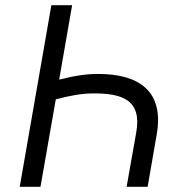

<svg xmlns="http://www.w3.org/2000/svg" viewBox="-20 -720 713 740"><path d="M358 -435C312 -435 266 -428 208 -413L258 -700H178L56 0H136L195 -337C251 -352 296 -360 341 -360C448 -360 528 -337 505 -209L468 0H549L584 -202C613 -368 517 -435 358 -435Z"/></svg>

Font: Fixel Display
Style: Italic
Weight: 400
Italic angle: -10°
Designer: AlfaBravo + MacPaw
Foundry: Kyrylo Tkachov, Marchela Mozhyna, Serhii Makarenko, Maria Weinstein, Zakhar Kryvoshyya
Version: Version 1.210;Glyphs 3.2 (3217)